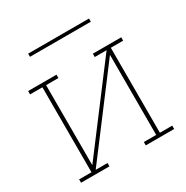

<svg xmlns="http://www.w3.org/2000/svg" viewBox="-157 -811 914 943"><g transform="rotate(-30 300.0 -339.5)"><path d="M197 0H36V-19H106V-501H36V-520H197V-501H127V-47L470 -501H403V-520H564V-501H494V-19H564V0H403V-19H473V-473L130 -19H197ZM128 -661V-679H473V-661Z"/></g></svg>

Font: Iosevka HT Thin Extended
Style: Regular
Weight: 100
Width: 7
Monospace: yes
Designer: Belleve Invis
Foundry: Belleve Invis
Version: Version 32.3.0; ttfautohint (v1.8.4)